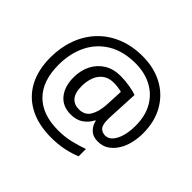

<svg xmlns="http://www.w3.org/2000/svg" viewBox="-181 -943 1260 1260"><g transform="rotate(45 449.5 -312.5)"><path d="M841 -357Q841 -311 830.5 -267Q820 -223 798 -187.5Q776 -152 744 -130.5Q712 -109 668 -109Q622 -109 595.5 -135.5Q569 -162 563 -196H558Q540 -159 505 -134Q470 -109 417 -109Q341 -109 299.5 -160Q258 -211 258 -295Q258 -360 284 -411Q310 -462 357.5 -491Q405 -520 470 -520Q514 -520 556.5 -512.5Q599 -505 623 -496L613 -293Q612 -275 612 -267.5Q612 -260 612 -257Q612 -205 630.5 -188Q649 -171 674 -171Q705 -171 726.5 -196.5Q748 -222 759.5 -264Q771 -306 771 -358Q771 -450 733.5 -515Q696 -580 630.5 -614Q565 -648 482 -648Q368 -648 289.5 -601Q211 -554 170.5 -471.5Q130 -389 130 -283Q130 -135 208 -56Q286 23 433 23Q494 23 549.5 9.5Q605 -4 648 -20V48Q605 66 551.5 77.5Q498 89 433 89Q315 89 231 45Q147 1 102.5 -81.5Q58 -164 58 -280Q58 -373 87 -452.5Q116 -532 171 -590.5Q226 -649 304.5 -681.5Q383 -714 482 -714Q586 -714 667 -671Q748 -628 794.5 -547.5Q841 -467 841 -357ZM336 -293Q336 -229 361.5 -200Q387 -171 430 -171Q486 -171 510.5 -213Q535 -255 539 -322L545 -447Q532 -451 512 -454Q492 -457 471 -457Q422 -457 392 -433Q362 -409 349 -371.5Q336 -334 336 -293Z"/></g></svg>

Font: Noto IKEA Arabic
Style: Regular
Weight: 400
Designer: Monotype Design Team
Foundry: Monotype Imaging Inc.
Version: Version 1.200